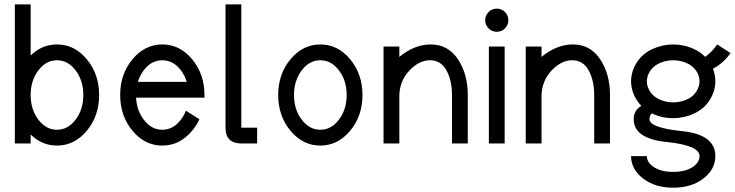

<svg xmlns="http://www.w3.org/2000/svg" viewBox="-20 -665 3406 890"><path d="M244.1 -63.5Q294.9 -63.5 330.6 -110.6Q366.2 -157.7 366.2 -224.6Q366.2 -291.5 330.6 -338.6Q294.9 -385.7 244.1 -385.7Q193.4 -385.7 157.7 -338.6Q122.1 -291.5 122.1 -224.6Q122.1 -157.7 157.7 -110.6Q193.4 -63.5 244.1 -63.5ZM244.1 9.8Q174.3 9.8 122.1 -41.5V0H48.8V-644.5H122.1V-407.7Q174.3 -459 244.1 -459Q325.2 -459 382.3 -390.4Q439.5 -321.8 439.5 -224.6Q439.5 -127.4 382.3 -58.8Q325.2 9.8 244.1 9.8Z M732.4 9.8Q651.4 9.8 594.2 -58.8Q537.1 -127.4 537.1 -224.6Q537.1 -321.8 594.2 -390.4Q651.4 -459 732.4 -459Q813.5 -459 870.6 -390.4Q927.7 -321.8 927.7 -224.6V-212.4H610.8Q613.8 -153.3 646 -110.8Q681.6 -63.5 732.4 -63.5Q783.2 -63.5 818.8 -110.8Q833 -129.4 841.8 -151.9L904.3 -112.3Q891.1 -83.5 870.6 -59.1Q813.5 9.8 732.4 9.8ZM845.7 -285.6Q836.9 -314.5 818.8 -338.9Q783.2 -385.7 732.4 -385.7Q681.6 -385.7 646 -338.9Q627.9 -314.5 619.1 -285.6Z M1171.9 0H1098.6Q1025.4 0 1025.4 -73.2V-644.5H1098.6V-73.2H1171.9Z M1464.8 9.8Q1383.8 9.8 1326.7 -58.8Q1269.5 -127.4 1269.5 -224.6Q1269.5 -321.8 1326.7 -390.4Q1383.8 -459 1464.8 -459Q1545.9 -459 1603 -390.4Q1660.2 -321.8 1660.2 -224.6Q1660.2 -127.4 1603 -58.8Q1545.9 9.8 1464.8 9.8ZM1464.8 -63.5Q1515.6 -63.5 1551.3 -110.6Q1586.9 -157.7 1586.9 -224.6Q1586.9 -291.5 1551.3 -338.6Q1515.6 -385.7 1464.8 -385.7Q1414.1 -385.7 1378.4 -338.6Q1342.8 -291.5 1342.8 -224.6Q1342.8 -157.7 1378.4 -110.6Q1414.1 -63.5 1464.8 -63.5Z M2148.4 0H2075.2V-224.6Q2075.2 -291.5 2049.6 -338.6Q2023.9 -385.7 1973.1 -385.7Q1922.9 -385.7 1878.2 -338.6Q1833.5 -291.5 1831.1 -224.6V0H1757.8V-449.2H1831.1V-401.4Q1901.9 -459 1976.1 -459Q2057.1 -459 2102.8 -390.4Q2148.4 -321.8 2148.4 -224.6Z M2319.3 0H2246.1V-449.2H2319.3ZM2282.7 -517.6Q2260.7 -517.6 2244.9 -533.4Q2229 -549.3 2229 -571.3Q2229 -593.8 2244.9 -609.4Q2260.7 -625 2282.7 -625Q2305.2 -625 2320.8 -609.4Q2336.4 -593.8 2336.4 -571.3Q2336.4 -549.3 2320.8 -533.4Q2305.2 -517.6 2282.7 -517.6Z M2807.6 0H2734.4V-224.6Q2734.4 -291.5 2708.7 -338.6Q2683.1 -385.7 2632.3 -385.7Q2582 -385.7 2537.4 -338.6Q2492.7 -291.5 2490.2 -224.6V0H2417V-449.2H2490.2V-401.4Q2561 -459 2635.3 -459Q2716.3 -459 2762 -390.4Q2807.6 -321.8 2807.6 -224.6Z M3100.1 -190.4Q3132.3 -190.4 3161.6 -202.9Q3190.9 -215.3 3206.8 -239Q3222.7 -262.7 3222.7 -288.1Q3222.7 -313.5 3206.8 -337.2Q3190.9 -360.8 3161.6 -373.3Q3132.3 -385.7 3100.1 -385.7Q3068.8 -385.7 3039.6 -373.3Q3010.3 -360.8 2994.4 -337.2Q2978.5 -313.5 2978.5 -288.1Q2978.5 -262.7 2994.4 -239Q3010.3 -215.3 3039.6 -202.9Q3068.8 -190.4 3100.1 -190.4ZM3100.6 205.1Q3015.6 205.1 2960.4 162.1Q2905.3 119.1 2905.3 58.6H2978.5Q2978.5 88.9 3012.2 110.4Q3045.9 131.8 3100.6 131.8Q3155.3 131.8 3189 110.4Q3222.7 88.9 3222.7 58.6Q3222.7 8.8 3070.1 -6.8Q2917.5 -22.5 2917.5 -112.3Q2917.5 -153.3 2952.6 -174.3Q2940.4 -187 2930.7 -202.6Q2905.3 -243.7 2905.3 -288.1Q2905.3 -332.5 2930.7 -373.8Q2956.1 -415 3002.9 -437Q3049.8 -459 3100.1 -459Q3151.4 -459 3198.2 -437Q3228 -422.9 3249 -401.4Q3281.7 -425.3 3304.7 -459L3366.2 -418.9Q3335 -373.5 3284.7 -346.2Q3295.9 -317.9 3295.9 -288.1Q3295.9 -243.7 3270.5 -202.4Q3245.1 -161.1 3198.2 -139.2Q3151.4 -117.2 3100.1 -117.2Q3046.9 -117.2 3002 -139.6Q2991.2 -131.8 2990.7 -112.3Q2990.7 -72.8 3143.3 -56.9Q3295.9 -41 3295.9 58.6Q3295.9 119.1 3241 162.1Q3186 205.1 3100.6 205.1Z"/></svg>

Font: Catrinity
Style: Regular
Weight: 400
Designer: Alexander Lange
Foundry: High-Logic / Made with FontCreator
Version: Version 2.090;May 20, 2024;FontCreator 15.0.0.2974 64-bit